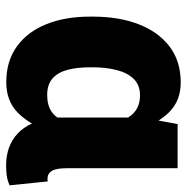

<svg xmlns="http://www.w3.org/2000/svg" viewBox="-12 -566 588 603"><g transform="rotate(90 281.5 -264.0)"><path d="M31.7 -262.7Q31.7 -343.3 55.4 -405.3Q79.1 -467.3 125.2 -502.7Q171.4 -538.1 238.8 -538.1Q296.4 -538.1 332.8 -500.7Q369.1 -463.4 389.6 -400.4Q410.2 -337.4 419.4 -259.8V-251.5Q410.2 -178.7 389.4 -119.6Q368.7 -60.5 332.3 -25.4Q295.9 9.8 237.8 9.8Q170.9 9.8 124.8 -23.9Q78.6 -57.6 55.2 -116.7Q31.7 -175.8 31.7 -252.4ZM190.9 -252.4Q190.9 -213.4 198.7 -183.1Q206.5 -152.8 225.6 -135.7Q244.6 -118.7 277.8 -118.7Q310.5 -118.7 330.6 -132.8Q350.6 -147 360.6 -173.8Q370.6 -200.7 373.5 -238.8V-272.5Q371.1 -305.2 365 -330.6Q358.9 -356 347.9 -373.8Q336.9 -391.6 319.8 -400.9Q302.7 -410.2 278.8 -410.2Q246.6 -410.2 227.3 -390.4Q208 -370.6 199.5 -336.9Q190.9 -303.2 190.9 -262.7ZM507.8 -528.3V-180.7Q507.8 -146.5 516.4 -133.1Q524.9 -119.6 541.5 -119.6Q544.4 -119.6 546.4 -119.9Q548.3 -120.1 549.3 -120.6L561.5 -0.5Q545.4 6.3 531 8.3Q516.6 10.3 499.5 10.3Q438 10.3 399.2 -25.6Q360.4 -61.5 348.6 -137.2V-416L369.1 -528.3Z"/></g></svg>

Font: Heebo ExtraBold
Style: Regular
Weight: 800
Designer: Oded Ezer
Foundry: Ezer Type House
Version: Version 3.100